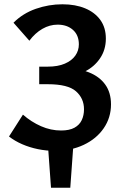

<svg xmlns="http://www.w3.org/2000/svg" viewBox="-20 -691 582 896"><path d="M218 185 203 -23H323L308 185ZM236 13Q196 13 157 5Q118 -3 83.5 -18Q49 -33 22 -54L87 -156Q126 -122 171.5 -102Q217 -82 265 -82Q304 -82 327.5 -95Q351 -108 361.5 -130.5Q372 -153 372 -181Q372 -232 334.5 -265Q297 -298 203 -298H163V-380H203Q250 -380 282.5 -394Q315 -408 331.5 -431.5Q348 -455 348 -484Q348 -527 320.5 -551.5Q293 -576 249 -576Q212 -576 178 -556.5Q144 -537 117 -501L43 -585Q87 -629 147.5 -650Q208 -671 271 -671Q332 -671 377.5 -652Q423 -633 448.5 -597.5Q474 -562 474 -511Q474 -459 447 -419Q420 -379 375.5 -357Q331 -335 277 -335V-373Q345 -373 394.5 -353.5Q444 -334 471 -296.5Q498 -259 498 -204Q498 -142 464 -92.5Q430 -43 370.5 -15Q311 13 236 13Z"/></svg>

Font: Ysabeau Office
Style: Bold
Weight: 700
Designer: Christian Thalmann (Catharsis Fonts)
Version: Version 2.001;gftools[0.9.30]; featfreeze: tnum,lnum,ss02